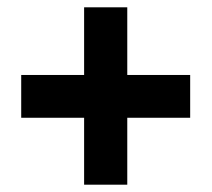

<svg xmlns="http://www.w3.org/2000/svg" viewBox="-20 -667 579 525"><path d="M210 -162H328V-345H500V-462H328V-647H210V-462H38V-345H210Z"/></svg>

Font: Noto Sans Tamil UI SemiCondensed ExtraBold
Style: Regular
Weight: 800
Width: 4
Designer: Jelle Bosma - Monotype Design Team
Foundry: Monotype Imaging Inc.
Version: Version 2.004